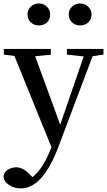

<svg xmlns="http://www.w3.org/2000/svg" viewBox="-23 -807 613 1101"><path d="M435.5 -661.1Q409.2 -661.1 390.1 -678.7Q371.1 -696.3 371.1 -723.6Q371.1 -751 390.1 -769Q409.2 -787.1 435.5 -787.1Q462.9 -787.1 482.4 -769Q502 -751 502 -723.6Q502 -695.3 482.9 -678.2Q463.9 -661.1 435.5 -661.1ZM200.2 -787.1Q226.6 -787.1 245.6 -769Q264.6 -751 264.6 -723.6Q264.6 -695.3 246.1 -678.2Q227.5 -661.1 200.2 -661.1Q172.9 -661.1 153.8 -678.7Q134.8 -696.3 134.8 -723.6Q134.8 -751 153.8 -769Q172.9 -787.1 200.2 -787.1ZM570.3 -526.4V-494.1L507.8 -484.4L314.5 28.3Q223.6 273.4 96.7 273.4Q56.6 273.4 27.3 252.9Q-2 232.4 -2.9 202.1Q2 178.7 22.9 165.5Q43.9 152.3 70.3 152.3Q111.3 152.3 152.3 198.2L163.1 209Q223.6 161.1 269.5 43.9L272.5 38.1L59.6 -486.3L-1 -494.1V-526.4H268.6V-493.2L178.7 -484.4L322.3 -91.8L457 -483.4L360.4 -494.1V-526.4Z"/></svg>

Font: GenYoMin TW TTF SemiBold
Style: Regular
Weight: 600
Version: Version 1.300